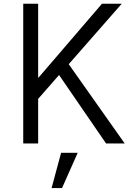

<svg xmlns="http://www.w3.org/2000/svg" viewBox="-20 -751 674 1005"><path d="M101.6 0V-731.4H179.7V-344.7H181.6L513.7 -731.4H617.2L339.8 -415L632.8 0H535.2L289.1 -358.4L179.7 -233.4V0ZM250 233.4 299.8 48.8H386.7L304.7 233.4Z"/></svg>

Font: Gothic A1
Style: Regular
Weight: 400
Designer: HanYang I&C Co.,Ltd.
Foundry: HanYang I&C Co.,Ltd.
Version: Version 2.50